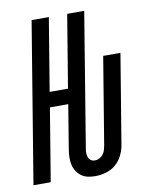

<svg xmlns="http://www.w3.org/2000/svg" viewBox="-92 -797 676 866"><g transform="rotate(-10 246.0 -363.5)"><path d="M275 8Q257 8 240.5 4.5Q224 1 211 -8.5Q198 -18 189 -32Q180 -46 176.5 -62.5Q173 -79 173.5 -96.5Q174 -114 177 -132L210 -333H126L71 0H-8L113 -735H192L137 -402H221L276 -735H354L253 -120Q251 -110 251.5 -100Q252 -90 255.5 -81Q259 -72 267 -67Q275 -62 285 -62Q295 -62 305 -67Q315 -72 322 -81Q329 -90 332 -100Q335 -110 337 -120L403 -520H482L414 -108Q410 -85 398.5 -62Q387 -39 367.5 -22.5Q348 -6 323 1Q298 8 275 8Z"/></g></svg>

Font: Iosevka Custom
Style: Italic
Weight: 400
Italic angle: -9°
Monospace: yes
Designer: Belleve Invis
Foundry: Belleve Invis
Version: Version 30.3.3; ttfautohint (v1.8.3)